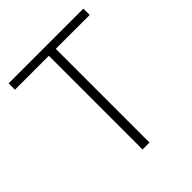

<svg xmlns="http://www.w3.org/2000/svg" viewBox="-182 -765 881 881"><g transform="rotate(-45 258.5 -324.5)"><path d="M236 -608H16V-649H501V-608H281V0H236Z"/></g></svg>

Font: Julius Sans One
Style: Regular
Weight: 400
Designer: Luciano Vergara
Foundry: LatinoType
Version: Version 1.001